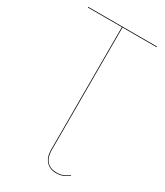

<svg xmlns="http://www.w3.org/2000/svg" viewBox="-214 -767 900 1047"><g transform="rotate(30 236.0 -243.5)"><path d="M320 189Q345 189 363 181.5Q381 174 397 161L399 164Q383 177 364.5 185Q346 193 320 193Q281 193 257.5 167.5Q234 142 234 96V-676H20V-680H453V-676H238V96Q238 141 260 165Q282 189 320 189Z"/></g></svg>

Font: FiraGO Four
Style: Regular
Weight: 100
Designer: bBox Type
Foundry: bBox Type GmbH
Version: Version 1.001